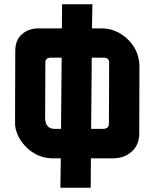

<svg xmlns="http://www.w3.org/2000/svg" viewBox="-20 -886 728 906"><path d="M414 -752H461Q519 -752 569 -713Q620 -671 633 -614Q638 -592 638 -579L637 -256Q637 -203 603 -172Q568 -139 515 -139H409L408 0H265L267 -139H228Q168 -139 119 -178Q69 -219 54 -278Q50 -294 51 -312L52 -648Q53 -697 82 -723Q114 -752 160 -752H272L273 -866H416ZM413 -614 410 -278H467Q494 -278 494 -304L495 -592Q496 -593 495 -596Q490 -614 472 -614ZM193 -321Q193 -320 195 -312Q202 -278 238 -278H268L271 -614H221Q192 -614 194 -588Z"/></svg>

Font: Covid19
Style: Regular
Weight: 400
Designer: Peter Wiegel
Foundry: (c) CAT - Ing. Peter Wiegel.  for Rudolf Maass + Partner GmbH
Version: Version 001.000